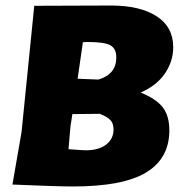

<svg xmlns="http://www.w3.org/2000/svg" viewBox="-20 -668 660 695"><path d="M382 -648Q486 -648 546.5 -609.5Q607 -571 607 -497Q607 -446 577 -402Q547 -358 489 -333Q546 -310 569.5 -279Q593 -248 593 -196Q593 -95 509.5 -44Q426 7 244 7Q186 7 25 0L58 -190L104 -647ZM297 -516Q286 -516 280 -515L261 -383L336 -380Q401 -399 401 -460Q401 -492 379.5 -504Q358 -516 297 -516ZM235 -210 228 -128Q278 -124 291 -124Q337 -124 364 -144.5Q391 -165 391 -200Q391 -222 379 -234Q367 -246 341 -256L242 -255Z"/></svg>

Font: Alegreya Sans SC Black
Style: Italic
Weight: 900
Italic angle: -7°
Designer: Juan Pablo del Peral
Foundry: Huerta Tipografica
Version: Version 2.007